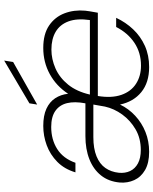

<svg xmlns="http://www.w3.org/2000/svg" viewBox="75 -816 752 943"><g transform="rotate(-90 451.5 -344.0)"><path d="M178 12Q123 12 88.5 -8Q54 -28 39 -61Q24 -94 27 -132Q32 -187 62 -224.5Q92 -262 141.5 -281.5Q191 -301 255 -301H416Q426 -354 417 -391Q408 -428 379 -448.5Q350 -469 300 -469Q238 -469 191.5 -439.5Q145 -410 124 -350H77Q93 -404 128.5 -439Q164 -474 210 -491Q256 -508 305 -508Q356 -508 389.5 -492.5Q423 -477 441 -449.5Q459 -422 463 -386Q501 -444 559.5 -476Q618 -508 688 -508Q756 -508 798 -479.5Q840 -451 858 -404Q876 -357 871 -302Q870 -292 868 -280Q866 -268 864 -257Q862 -246 861 -240H452Q441 -172 457.5 -124.5Q474 -77 512 -52.5Q550 -28 601 -28Q665 -28 713.5 -60.5Q762 -93 791 -150H836Q814 -103 779.5 -66.5Q745 -30 698.5 -9Q652 12 594 12Q518 12 471 -26.5Q424 -65 410 -131Q390 -89 355 -56.5Q320 -24 275 -6Q230 12 178 12ZM187 -29Q244 -29 288 -54.5Q332 -80 361 -120Q390 -160 400 -205L410 -262H250Q194 -262 156 -246.5Q118 -231 98.5 -203Q79 -175 75 -137Q72 -106 83.5 -81.5Q95 -57 121 -43Q147 -29 187 -29ZM459 -279H825Q834 -342 818.5 -384Q803 -426 767.5 -447Q732 -468 680 -468Q633 -468 587.5 -448Q542 -428 508 -386Q474 -344 459 -279ZM410 -538 416 -576 626 -700 619 -656Z"/></g></svg>

Font: DM Sans 24pt ExtraLight
Style: Italic
Weight: 250
Italic angle: -10°
Designer: Colophon Foundry, Jonny Pinhorn
Foundry: Colophon Foundry
Version: Version 4.004;gftools[0.9.30]